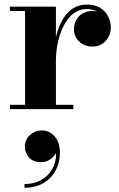

<svg xmlns="http://www.w3.org/2000/svg" viewBox="-20 -490 535 862"><path d="M219.5 -213.5Q219.5 -263.5 228.2 -309.5Q237 -355.5 255.2 -391.5Q273.5 -427.5 302.2 -448.5Q331 -469.5 371 -469.5Q406 -469.5 429.8 -454.8Q453.5 -440 465.5 -416.5Q477.5 -393 477.5 -367Q477.5 -332.5 454.8 -306.8Q432 -281 395 -281Q358.5 -281 335.2 -303.8Q312 -326.5 312 -358.5Q312 -394.5 335.2 -417.5Q358.5 -440.5 394.5 -440.5Q418.5 -440.5 437 -430.2Q455.5 -420 466 -403.2Q476.5 -386.5 476.5 -367H457Q457 -389 446.2 -407.8Q435.5 -426.5 415.5 -438Q395.5 -449.5 369 -449.5Q338 -449.5 312.5 -431.2Q287 -413 269 -380.2Q251 -347.5 241 -304.8Q231 -262 231 -213.5ZM231 -460V-19.5H309V0H24.5V-19.5H92.5V-440.5H24.5V-460ZM90 353V336.5Q133 336.5 166.8 317Q200.5 297.5 218.2 261.5Q236 225.5 230.5 177H235.5Q236 191.5 226.2 205.5Q216.5 219.5 200 228.8Q183.5 238 164 238Q129 238 110.2 216.8Q91.5 195.5 91.5 167Q91.5 147.5 102 131.2Q112.5 115 130.2 105.2Q148 95.5 169 95.5Q201.5 95.5 225.2 122.2Q249 149 249 196Q249 239.5 229.8 275.2Q210.5 311 174.8 332Q139 353 90 353Z"/></svg>

Font: Bodoni Moda
Style: Bold
Weight: 700
Designer: Owen Earl
Foundry: indestructible type
Version: Version 2.005